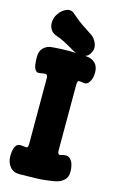

<svg xmlns="http://www.w3.org/2000/svg" viewBox="-136 -947 623 1019"><g transform="rotate(15 175.0 -438.0)"><path d="M79 17Q47 17 28.5 -6.5Q10 -30 10 -62Q10 -98 19.5 -116Q29 -134 47 -133Q55 -133 62.5 -132Q70 -131 78 -130Q86 -130 88 -137Q90 -144 90 -151V-513Q90 -534 75 -533Q68 -532 61 -531.5Q54 -531 47 -529Q32 -526 23.5 -537Q15 -548 12.5 -567.5Q10 -587 10 -609Q10 -641 28.5 -659Q47 -677 77 -679Q170 -687 263 -679Q293 -677 311.5 -659Q330 -641 330 -608Q330 -576 317 -555.5Q304 -535 284 -539Q279 -540 273 -541Q267 -542 259 -542Q254 -542 252 -535Q250 -528 250 -521V-159Q250 -137 262 -137Q268 -138 276.5 -140.5Q285 -143 293 -143Q313 -144 326.5 -123.5Q340 -103 340 -62Q340 -34 320 -16.5Q300 1 266 6Q218 14 171.5 15.5Q125 17 79 17ZM254 -799Q277 -785 288 -757Q299 -729 285 -706L284 -704Q271 -679 243 -677Q215 -675 188 -690Q160 -707 132.5 -721.5Q105 -736 77 -745Q57 -753 48 -769.5Q39 -786 39.5 -806.5Q40 -827 49 -844L54 -852Q71 -879 97 -889.5Q123 -900 144 -879Q179 -848 202.5 -833Q226 -818 254 -799Z"/></g></svg>

Font: Winky Sans
Style: Bold
Weight: 700
Designer: Simon Atzbach
Foundry: typofactur
Version: Version 1.205